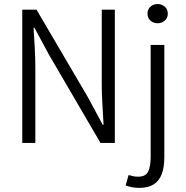

<svg xmlns="http://www.w3.org/2000/svg" viewBox="-20 -705 916 947"><path d="M89.8 0V-657.2H160.2L414.6 -223.6L486.8 -89.4H490.7Q488.3 -138.7 485.1 -189.9Q481.9 -241.2 481.9 -291.5V-657.2H546.4V0H475.6L222.2 -434.1L149.9 -567.9H145.5Q148.4 -519 151.4 -469.7Q154.3 -420.4 154.3 -370.1V0ZM667.5 221.7Q647 221.7 629.4 218Q611.8 214.4 599.6 209.5L614.3 158.2Q623 161.1 635.5 163.8Q647.9 166.5 661.6 166.5Q699.2 166.5 711.2 140.1Q723.1 113.8 723.1 69.3V-483.4H790.5V70.8Q790.5 119.1 778.1 152.8Q765.6 186.5 738.5 204.1Q711.4 221.7 667.5 221.7ZM757.8 -590.3Q736.8 -590.3 722.2 -603.3Q707.5 -616.2 707.5 -637.2Q707.5 -659.2 722.2 -672.1Q736.8 -685.1 757.8 -685.1Q777.8 -685.1 792.7 -672.1Q807.6 -659.2 807.6 -637.2Q807.6 -616.2 792.7 -603.3Q777.8 -590.3 757.8 -590.3Z"/></svg>

Font: Varta Light Light
Style: Regular
Weight: 300
Version: Version 1.004